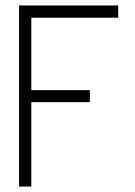

<svg xmlns="http://www.w3.org/2000/svg" viewBox="-20 -685 494 705"><path d="M95 -620V-354H310V-310H95V0H50V-665H414V-620Z"/></svg>

Font: Sulphur Point Light
Style: Regular
Weight: 300
Designer: Noponies / Dale Sattler
Foundry: Noponies
Version: Version 1.000; ttfautohint (v1.8)